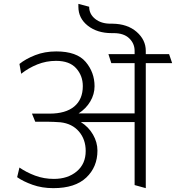

<svg xmlns="http://www.w3.org/2000/svg" viewBox="-20 -961 914 997"><path d="M679 0V-327H400Q440 -302 463 -262Q486 -222 486 -179Q486 -94 428 -39Q370 16 257 16Q198 16 149 -1.5Q100 -19 69 -41L81 -91Q117 -66 162.5 -49Q208 -32 260 -32Q332 -32 378.5 -71Q425 -110 425 -177Q425 -237 390 -278Q355 -319 294 -326Q278 -327 261 -328Q244 -329 225 -329H163L146 -371H237Q321 -371 365.5 -408Q410 -445 410 -514Q410 -568 375.5 -606.5Q341 -645 271 -645Q220 -645 174 -626.5Q128 -608 90 -578L81 -629Q113 -655 162.5 -674.5Q212 -694 272 -694Q379 -694 425 -639.5Q471 -585 471 -513Q471 -472 449 -434.5Q427 -397 388 -372H679V-633H558L543 -680H679V-697Q679 -735 651 -762Q623 -789 570 -789H560Q485 -789 436 -827.5Q387 -866 387 -926V-941L443 -926Q443 -888 474 -863Q505 -838 554 -838H564Q642 -837 689.5 -795.5Q737 -754 737 -697V-680H858L874 -633H737V16Z"/></svg>

Font: Palanquin ExtraLight
Style: Regular
Weight: 275
Designer: Pria Ravichandran
Version: Version 1.001